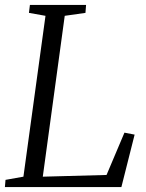

<svg xmlns="http://www.w3.org/2000/svg" viewBox="-24 -763 594 783"><path d="M-4 0 -1.5 -29.5 71.5 -42.5 161.5 -698.5 94 -710.5 98 -743H327L324.5 -710.5L240 -698.5L150.5 -42.5L410.5 -49.5L483.5 -222L525 -214L471 0Z"/></svg>

Font: Merriweather 60pt Light
Style: Italic
Weight: 300
Italic angle: -7.8°
Version: Version 2.101